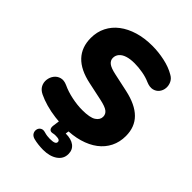

<svg xmlns="http://www.w3.org/2000/svg" viewBox="-256 -841 1163 1163"><g transform="rotate(45 325.5 -259.0)"><path d="M326 11Q286 11 242.5 5.5Q199 0 160 -11Q121 -22 90 -37Q63 -50 52 -71.5Q41 -93 44 -117Q47 -141 61 -159.5Q75 -178 98 -184.5Q121 -191 150 -178Q188 -160 236 -150Q284 -140 326 -140Q392 -140 418.5 -157.5Q445 -175 445 -201Q445 -224 426.5 -238Q408 -252 361 -262L244 -287Q148 -307 101 -357Q54 -407 54 -486Q54 -538 75.5 -580.5Q97 -623 136.5 -653Q176 -683 230.5 -699.5Q285 -716 352 -716Q404 -716 457.5 -704.5Q511 -693 550 -670Q573 -658 583 -637Q593 -616 591 -593.5Q589 -571 575.5 -554Q562 -537 539.5 -531.5Q517 -526 486 -539Q457 -552 420.5 -558.5Q384 -565 350 -565Q313 -565 287 -556.5Q261 -548 247.5 -532Q234 -516 234 -495Q234 -474 251.5 -459.5Q269 -445 316 -435L432 -410Q529 -389 577 -341Q625 -293 625 -216Q625 -164 604 -122Q583 -80 544 -50.5Q505 -21 450 -5Q395 11 326 11ZM329 198Q309 198 287 195.5Q265 193 246 188Q226 182 218.5 168.5Q211 155 214 140Q217 125 230 117Q243 109 262 115Q276 119 287.5 120.5Q299 122 310 122Q336 122 347.5 117Q359 112 359 101Q359 92 351 87.5Q343 83 323 83Q317 83 310.5 83.5Q304 84 297 86Q291 87 285.5 86Q280 85 275 80Q271 75 269.5 68.5Q268 62 269 52L279 -20H364L352 57L311 40Q322 35 334.5 33Q347 31 357 31Q404 31 430 51Q456 71 456 107Q456 149 420.5 173.5Q385 198 329 198Z"/></g></svg>

Font: Nunito ExtraLight Black
Style: Regular
Weight: 900
Version: Version 3.602